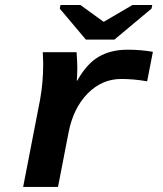

<svg xmlns="http://www.w3.org/2000/svg" viewBox="-20 -733 640 753"><path d="M557.1 -414.1Q504.9 -423.3 455.6 -423.3Q379.9 -423.3 323.7 -366.2Q267.6 -309.1 249 -213.9L207.5 0H70.8L137.2 -342.3Q149.4 -408.7 149.4 -483.4L147.9 -528.3H280.3Q283.2 -490.2 283.2 -466.3Q283.2 -439.5 281.2 -417H283.2Q320.3 -483.4 367.7 -510.7Q415 -538.1 480.5 -538.1Q532.2 -538.1 579.6 -529.8ZM428.7 -577.6H316.9L214.4 -699.2L217.3 -713.4H295.4L385.7 -647.9H387.7L499.5 -713.4H577.1L574.2 -699.2Z"/></svg>

Font: Liberation Mono
Style: Bold Italic
Weight: 700
Italic angle: -12°
Monospace: yes
Designer: Steve Matteson
Foundry: Ascender Corporation
Version: Version 2.1.5